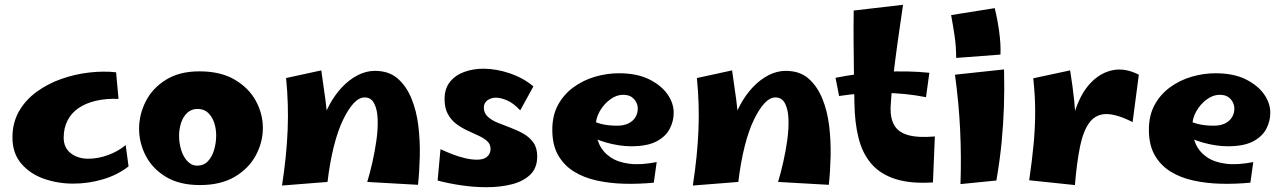

<svg xmlns="http://www.w3.org/2000/svg" viewBox="-20 -761 5357 802"><path d="M286 6Q221 6 163 -14.5Q105 -35 68.5 -78Q32 -121 32 -187Q32 -248 59 -295.5Q86 -343 132.5 -377Q179 -411 235.5 -431Q292 -451 352 -458Q412 -465 465 -459L475 -348Q423 -350 380.5 -340Q338 -330 308 -309.5Q278 -289 262 -257.5Q246 -226 246 -186Q246 -144 275.5 -121Q305 -98 349 -98Q390 -98 432 -113.5Q474 -129 505 -155L517 -66Q471 -30 410 -12Q349 6 286 6Z M815 12Q730 12 673.5 -22Q617 -56 589 -110Q561 -164 561 -223Q561 -283 589 -338Q617 -393 673.5 -428Q730 -463 813 -463Q901 -463 960 -428.5Q1019 -394 1048.5 -340Q1078 -286 1078 -226Q1078 -167 1048.5 -112Q1019 -57 960.5 -22.5Q902 12 815 12ZM803 -69Q831 -69 848.5 -87.5Q866 -106 874.5 -135.5Q883 -165 883 -195Q883 -224 874.5 -249Q866 -274 849 -290Q832 -306 805 -306Q780 -306 762.5 -290Q745 -274 736.5 -248Q728 -222 728 -194Q728 -163 737 -134Q746 -105 763.5 -87Q781 -69 803 -69Z M1726 11 1514 -1Q1525 -37 1535.5 -83Q1546 -129 1552.5 -176Q1559 -223 1557.5 -263.5Q1556 -304 1543 -329Q1530 -354 1503 -354Q1480 -354 1457.5 -330Q1435 -306 1413 -260.5Q1391 -215 1374.5 -149.5Q1358 -84 1348 -1L1306 -137Q1306 -185 1319.5 -232.5Q1333 -280 1355.5 -322Q1378 -364 1408 -396Q1438 -428 1473.5 -446.5Q1509 -465 1546 -465Q1604 -465 1640.5 -433.5Q1677 -402 1698.5 -350Q1720 -298 1727.5 -235Q1735 -172 1733.5 -107.5Q1732 -43 1726 11ZM1348 -1 1158 14Q1177 -109 1181.5 -217Q1186 -325 1175 -435L1322 -467Q1332 -400 1339.5 -343Q1347 -286 1350 -233Q1353 -180 1352.5 -124Q1352 -68 1348 -1Z M2012 21Q1960 21 1906 13Q1852 5 1808 -7L1820 -138Q1841 -128 1867.5 -117.5Q1894 -107 1921.5 -100.5Q1949 -94 1972 -94Q1991 -94 2003.5 -99.5Q2016 -105 2022.5 -115.5Q2029 -126 2029 -139Q2029 -159 2015 -171.5Q2001 -184 1979.5 -194Q1958 -204 1933 -215.5Q1908 -227 1886.5 -243Q1865 -259 1851 -284Q1837 -309 1837 -347Q1837 -391 1859.5 -419Q1882 -447 1919 -460.5Q1956 -474 1999 -474Q2053 -474 2110 -454.5Q2167 -435 2208 -400L2153 -300Q2125 -330 2098.5 -341.5Q2072 -353 2051 -353Q2031 -353 2016 -342Q2001 -331 2001 -312Q2001 -289 2017 -274Q2033 -259 2058.5 -248.5Q2084 -238 2112.5 -227.5Q2141 -217 2166.5 -202.5Q2192 -188 2208 -165.5Q2224 -143 2224 -108Q2224 -59 2194.5 -31Q2165 -3 2117 9Q2069 21 2012 21Z M2711 2Q2649 8 2588 6.5Q2527 5 2472.5 -7Q2418 -19 2376.5 -45Q2335 -71 2311 -113.5Q2287 -156 2287 -219Q2287 -279 2311 -323Q2335 -367 2375.5 -396.5Q2416 -426 2465.5 -440.5Q2515 -455 2565 -455Q2641 -455 2692 -429.5Q2743 -404 2769 -366Q2795 -328 2794 -288Q2794 -255 2777.5 -223Q2761 -191 2722.5 -170.5Q2684 -150 2616 -150Q2592 -150 2565.5 -154Q2539 -158 2512.5 -165.5Q2486 -173 2461.5 -183.5Q2437 -194 2418 -207L2446 -261Q2467 -249 2494.5 -242.5Q2522 -236 2558 -236Q2584 -236 2603 -244.5Q2622 -253 2633 -269.5Q2644 -286 2644 -307Q2644 -321 2637.5 -334Q2631 -347 2618 -356Q2605 -365 2582 -365Q2555 -365 2528.5 -345.5Q2502 -326 2485 -296Q2468 -266 2468 -232Q2468 -192 2483 -159Q2498 -126 2529.5 -104.5Q2561 -83 2609 -77Q2657 -71 2723 -84Z M3442 11 3230 -1Q3241 -37 3251.5 -83Q3262 -129 3268.5 -176Q3275 -223 3273.5 -263.5Q3272 -304 3259 -329Q3246 -354 3219 -354Q3196 -354 3173.5 -330Q3151 -306 3129 -260.5Q3107 -215 3090.5 -149.5Q3074 -84 3064 -1L3022 -137Q3022 -185 3035.5 -232.5Q3049 -280 3071.5 -322Q3094 -364 3124 -396Q3154 -428 3189.5 -446.5Q3225 -465 3262 -465Q3320 -465 3356.5 -433.5Q3393 -402 3414.5 -350Q3436 -298 3443.5 -235Q3451 -172 3449.5 -107.5Q3448 -43 3442 11ZM3064 -1 2874 14Q2893 -109 2897.5 -217Q2902 -325 2891 -435L3038 -467Q3048 -400 3055.5 -343Q3063 -286 3066 -233Q3069 -180 3068.5 -124Q3068 -68 3064 -1Z M3877 1Q3784 7 3721 -13Q3658 -33 3620.5 -76Q3583 -119 3566.5 -183.5Q3550 -248 3549 -332Q3548 -388 3547 -453Q3546 -518 3545.5 -585.5Q3545 -653 3546 -717L3752 -741Q3740 -660 3729.5 -584.5Q3719 -509 3711 -441Q3703 -373 3700 -311Q3699 -266 3716 -237Q3733 -208 3774 -196.5Q3815 -185 3885 -191ZM3848 -355Q3764 -372 3670 -373Q3576 -374 3485 -360L3470 -436Q3568 -456 3671.5 -461Q3775 -466 3862 -457Z M3974 -519Q3974 -567 3967.5 -610.5Q3961 -654 3953 -698L4135 -727Q4146 -684 4153.5 -630Q4161 -576 4159 -533ZM4142 -7 3992 8Q3996 -108 3990.5 -220Q3985 -332 3969 -449L4174 -471Q4176 -389 4173.5 -316Q4171 -243 4164 -169Q4157 -95 4142 -7Z M4470 12 4447 -156Q4451 -242 4474.5 -309Q4498 -376 4538 -417Q4578 -458 4629 -468Q4680 -478 4737 -449L4711 -251Q4644 -285 4600.5 -284.5Q4557 -284 4531 -249.5Q4505 -215 4491.5 -149.5Q4478 -84 4470 12ZM4470 12 4279 -8Q4291 -90 4297.5 -159Q4304 -228 4304 -294.5Q4304 -361 4296 -434L4450 -467Q4461 -399 4467 -340.5Q4473 -282 4475 -226.5Q4477 -171 4475.5 -113Q4474 -55 4470 12Z M5203 2Q5141 8 5080 6.5Q5019 5 4964.5 -7Q4910 -19 4868.5 -45Q4827 -71 4803 -113.5Q4779 -156 4779 -219Q4779 -279 4803 -323Q4827 -367 4867.5 -396.5Q4908 -426 4957.5 -440.5Q5007 -455 5057 -455Q5133 -455 5184 -429.5Q5235 -404 5261 -366Q5287 -328 5286 -288Q5286 -255 5269.5 -223Q5253 -191 5214.5 -170.5Q5176 -150 5108 -150Q5084 -150 5057.5 -154Q5031 -158 5004.5 -165.5Q4978 -173 4953.5 -183.5Q4929 -194 4910 -207L4938 -261Q4959 -249 4986.5 -242.5Q5014 -236 5050 -236Q5076 -236 5095 -244.5Q5114 -253 5125 -269.5Q5136 -286 5136 -307Q5136 -321 5129.5 -334Q5123 -347 5110 -356Q5097 -365 5074 -365Q5047 -365 5020.5 -345.5Q4994 -326 4977 -296Q4960 -266 4960 -232Q4960 -192 4975 -159Q4990 -126 5021.5 -104.5Q5053 -83 5101 -77Q5149 -71 5215 -84Z"/></svg>

Font: Marhey Light SemiBold
Style: Regular
Weight: 600
Version: Version 1.000